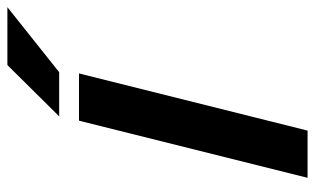

<svg xmlns="http://www.w3.org/2000/svg" viewBox="-188 -673 861 525"><g transform="rotate(-90 242.5 -410.5)"><path d="M18.8 0 175 -625H304.2L147.9 0ZM186.8 -679.2 327.1 -820.8H485.4L307.6 -679.2Z"/></g></svg>

Font: Afacad
Style: Italic
Weight: 400
Italic angle: -14°
Designer: Kristian Moeller
Foundry: Dicotype
Version: Version 1.000